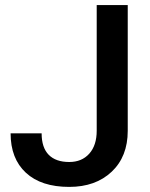

<svg xmlns="http://www.w3.org/2000/svg" viewBox="-20 -731 595 761"><path d="M363.3 -710.9H486.3V-212.4Q486.3 -110.4 422.6 -50.3Q358.9 9.8 254.4 9.8Q143.1 9.8 82.5 -46.4Q22 -102.5 22 -202.6H145Q145 -146 173.1 -117.4Q201.2 -88.9 254.4 -88.9Q304.2 -88.9 333.7 -121.8Q363.3 -154.8 363.3 -212.9Z"/></svg>

Font: Vazir Medium FD-UI
Style: Medium-FD-UI
Weight: 500
Designer: Saber Rastikerdar
Foundry: Saber Rastikerdar
Version: Version 30.1.0